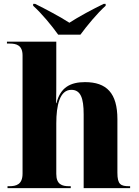

<svg xmlns="http://www.w3.org/2000/svg" viewBox="-20 -976 720 996"><path d="M282 -796H397C430 -841 485 -908 528 -946V-956H518C466 -931 385 -888 340 -858C294 -888 213 -931 162 -956H152V-946C195 -908 250 -841 282 -796ZM19 0H347V-10H339C302 -10 272 -19 272 -74V-336C272 -430 290 -510 350 -510C398 -510 414 -468 414 -383V0H655V-10H651C606 -10 589 -19 589 -80V-358C589 -493 533 -550 421 -550C346 -550 293 -523 273 -441H271C272 -485 272 -523 272 -566V-760H16V-750H30C66 -750 97 -741 97 -688V-76C97 -19 65 -10 27 -10H19Z"/></svg>

Font: Noto Serif Display ExtraBold
Style: Regular
Weight: 800
Designer: Monotype Design Team
Foundry: Monotype Imaging Inc.
Version: Version 2.009